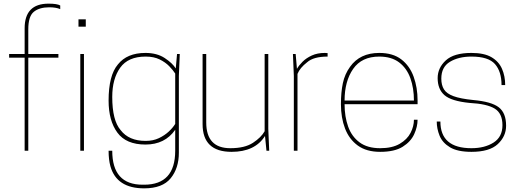

<svg xmlns="http://www.w3.org/2000/svg" viewBox="-20 -826 2843 1052"><path d="M135 0H115V-510H30V-530H115V-671Q115 -806 246 -806Q293 -806 310 -796V-776Q287 -786 250 -786Q196 -786 165.5 -761.5Q135 -737 135 -665V-530H300V-510H135Z M440 0H420V-530H440ZM450 -680H410V-720H450Z M770 206Q619 206 585 85Q575 49 575 0H595Q595 186 761 186H770Q940 186 940 0V-115Q884 -34 777 -34Q671 -34 623 -99.5Q575 -165 575 -275Q575 -413 626 -473Q676 -536 777 -536Q840 -536 882.5 -508Q925 -480 943 -451L950 -530H965L960 -410V11Q960 96 915 151Q870 206 770 206ZM778 -54Q819 -54 850.5 -69Q882 -84 904.5 -105Q927 -126 940 -147V-423Q928 -442 907 -463.5Q886 -485 854.5 -500.5Q823 -516 778 -516Q682 -516 638.5 -455Q595 -394 595 -295Q595 -166 641 -113Q686 -54 778 -54Z M1249 6Q1090 6 1090 -146V-530H1110V-155Q1110 -14 1242 -14Q1321 -14 1366 -43.5Q1411 -73 1430 -107V-530H1450V-120L1455 0H1440L1432 -81Q1377 6 1249 6Z M1610 0H1590V-410L1585 -530H1600L1607 -449Q1618 -468 1638 -488Q1658 -508 1688.5 -522Q1719 -536 1760 -536L1775 -535V-516Q1698 -516 1663 -485Q1623 -454 1610 -421Z M2063 6Q1988 6 1940.5 -28.5Q1893 -63 1870.5 -122Q1848 -181 1848 -255Q1848 -320 1858.5 -370Q1869 -420 1898 -460Q1952 -536 2058 -536Q2133 -536 2179 -500.5Q2225 -465 2246.5 -405.5Q2268 -346 2268 -275V-255H1868Q1868 -187 1887.5 -132.5Q1907 -78 1950 -46Q1993 -14 2063 -14Q2129 -14 2170 -38Q2211 -62 2229.5 -98Q2248 -134 2248 -170H2268Q2268 -132 2249.5 -91Q2231 -50 2186.5 -22Q2142 6 2063 6ZM2248 -275Q2248 -343 2228.5 -397.5Q2209 -452 2167 -484Q2125 -516 2058 -516Q1962 -516 1915 -448.5Q1868 -381 1868 -275Z M2563 6Q2487 6 2445.5 -19Q2404 -44 2388.5 -82.5Q2373 -121 2373 -160H2393Q2393 -14 2563 -14Q2636 -14 2684.5 -45Q2733 -76 2733 -140Q2733 -205 2690.5 -231Q2648 -257 2553 -262Q2453 -272 2415.5 -304.5Q2378 -337 2378 -398Q2378 -454 2422.5 -495Q2467 -536 2563 -536Q2633 -536 2673 -512.5Q2713 -489 2730.5 -449Q2748 -409 2748 -360H2728Q2728 -434 2692 -475Q2656 -516 2563 -516Q2493 -516 2445.5 -487.5Q2398 -459 2398 -395Q2398 -360 2412.5 -336.5Q2427 -313 2465 -299Q2503 -285 2573 -278Q2673 -269 2713 -238Q2753 -207 2753 -137Q2753 -79 2707.5 -36.5Q2662 6 2563 6Z"/></svg>

Font: Tanohe Sans Thin
Style: Regular
Weight: 100
Designer: Village Type and Design LLC & Cristiano Sobral
Foundry: Cooper Hewitt Smithsonian Design Museum
Version: Version 1.00;September 29, 2021;FontCreator 13.0.0.2655 64-b